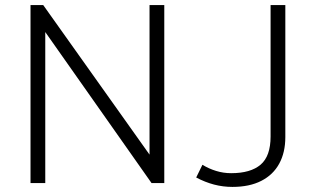

<svg xmlns="http://www.w3.org/2000/svg" viewBox="-20 -720 1241 755"><path d="M100 0V-700H150L568 -112V-700H626V0H576L158 -594V0ZM894 15Q857 15 821.8 5.8Q786.5 -3.5 751.5 -22L776 -72Q801.5 -56.5 830 -47.8Q858.5 -39 889 -39Q965.5 -39 1004.8 -72.5Q1044 -106 1044 -183V-700H1102V-181Q1102 -120.5 1078 -76.5Q1054 -32.5 1007.5 -8.8Q961 15 894 15Z"/></svg>

Font: Geologica Roman Thin
Style: Regular
Weight: 250
Designer: Sindre Bremnes, Frode Helland
Foundry: Monokrom Skriftforlag AS
Version: Version 1.010;gftools[0.9.28]